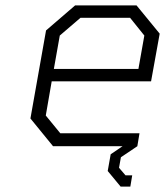

<svg xmlns="http://www.w3.org/2000/svg" viewBox="-20 -543 614 713"><path d="M428 150 380 92 391 30 435 0H177L93 -103L151 -430L259 -523H487L573 -418L541 -241H172L150 -114L204 -48H498L490 0L429 41L422 80L446 108H471L464 150ZM180 -287H494L516 -411L463 -477H279L202 -411Z"/></svg>

Font: Tomorrow Light
Style: Italic
Weight: 300
Italic angle: -10°
Designer: Tony de Marco, Monica Rizzolli
Foundry: Just in Type
Version: Version 2.002